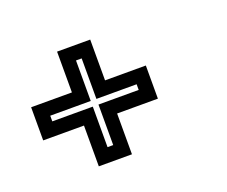

<svg xmlns="http://www.w3.org/2000/svg" viewBox="-77 -572 754 637"><g transform="rotate(-20 300.0 -253.5)"><path d="M30 -195V-312H174V-456H291V-312H435V-195H291V-51H174V-195ZM80 -244H223V-101H243V-244H385V-264H243V-407H223V-264H80Z"/></g></svg>

Font: Blaka Hollow
Style: Regular
Weight: 400
Designer: Mohamed Gaber
Foundry: Kief Type Foundry
Version: Version 1.003; ttfautohint (v1.8.4.7-5d5b)